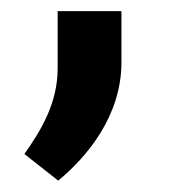

<svg xmlns="http://www.w3.org/2000/svg" viewBox="-20 -129 313 338"><path d="M81.5 -8.8C81.5 51.3 53.7 98.6 22.9 142.1L82.5 189C133.8 146.5 193.8 74.7 193.8 -19.5V-109.4H81.5Z"/></svg>

Font: Vazirmatn
Style: Bold
Weight: 700
Designer: Saber Rastikerdar
Foundry: Saber Rastikerdar
Version: Version 33.003